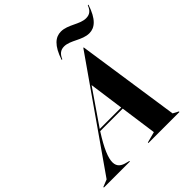

<svg xmlns="http://www.w3.org/2000/svg" viewBox="-325 -1080 1247 1247"><g transform="rotate(-45 298.5 -457.0)"><path d="M-36 -25 -86 -5V0H153V-5L134 -10C57 -27 30 -79 156 -276H363L398 -25L323 -5V0H608V-5L570 -25L465 -736H461ZM164 -288 196 -335 328 -527 361 -288ZM306 -780C339 -880 383 -914 433 -914C498 -914 552 -859 610 -859C644 -859 664 -876 677 -911H683C650 -810 606 -775 556 -775C491 -775 437 -831 379 -831C347 -831 326 -814 312 -780Z"/></g></svg>

Font: Nyght Serif Bold Italic
Style: Regular
Weight: 700
Italic angle: -16°
Designer: Maksym Kobuzan
Version: Version 0.410;Glyphs 3.1.2 (3151)